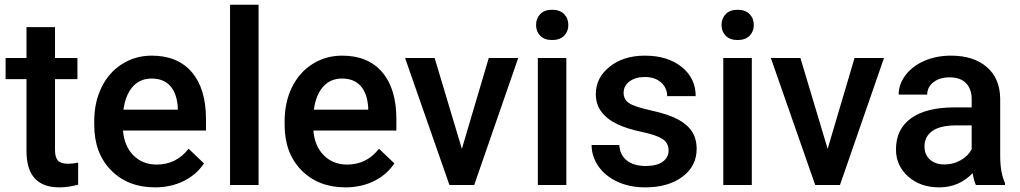

<svg xmlns="http://www.w3.org/2000/svg" viewBox="-20 -794 4378 824"><path d="M216.1 -677.6V-545.1H312.3V-454.4H216.1V-150.1Q216.1 -118.9 228.5 -105Q240.8 -91.2 272.5 -91.2Q293.7 -91.2 315.4 -96.2V-1.5Q273.6 10.1 234.8 10.1Q93.7 10.1 93.7 -145.6V-454.4H4V-545.1H93.7V-677.6Z M645.3 10.1Q529 10.1 456.7 -63.2Q384.4 -136.5 384.4 -258.4V-273.6Q384.4 -355.2 415.9 -419.4Q447.4 -483.6 504.3 -519.4Q561.2 -555.2 631.2 -555.2Q742.6 -555.2 803.3 -484.1Q864 -413.1 864 -283.1V-233.8H507.8Q513.4 -166.2 552.9 -127Q592.4 -87.7 652.4 -87.7Q736.5 -87.7 789.4 -155.7L855.4 -92.7Q822.7 -43.8 768 -16.9Q713.4 10.1 645.3 10.1ZM630.7 -456.9Q580.4 -456.9 549.4 -421.7Q518.4 -386.4 509.8 -323.4H743.1V-332.5Q739 -394 710.3 -425.4Q681.6 -456.9 630.7 -456.9Z M1089.7 0H967.3V-773.8H1089.7Z M1462.5 10.1Q1346.1 10.1 1273.8 -63.2Q1201.5 -136.5 1201.5 -258.4V-273.6Q1201.5 -355.2 1233 -419.4Q1264.5 -483.6 1321.4 -519.4Q1378.3 -555.2 1448.4 -555.2Q1559.7 -555.2 1620.4 -484.1Q1681.1 -413.1 1681.1 -283.1V-233.8H1324.9Q1330.5 -166.2 1370 -127Q1409.6 -87.7 1469.5 -87.7Q1553.7 -87.7 1606.5 -155.7L1672.5 -92.7Q1639.8 -43.8 1585.1 -16.9Q1530.5 10.1 1462.5 10.1ZM1447.9 -456.9Q1397.5 -456.9 1366.5 -421.7Q1335.5 -386.4 1327 -323.4H1560.2V-332.5Q1556.2 -394 1527.5 -425.4Q1498.7 -456.9 1447.9 -456.9Z M1962.2 -155.2 2077.6 -545.1H2204L2015.1 0H1908.8L1718.4 -545.1H1845.3Z M2410.6 0H2288.2V-545.1H2410.6ZM2280.6 -686.6Q2280.6 -714.9 2298.5 -733.5Q2316.4 -752.1 2349.6 -752.1Q2382.9 -752.1 2401 -733.5Q2419.1 -714.9 2419.1 -686.6Q2419.1 -658.9 2401 -640.6Q2382.9 -622.2 2349.6 -622.2Q2316.4 -622.2 2298.5 -640.6Q2280.6 -658.9 2280.6 -686.6Z M2849.4 -148.1Q2849.4 -180.9 2822.4 -198Q2795.5 -215.1 2733 -228.2Q2670.5 -241.3 2628.7 -261.5Q2537 -305.8 2537 -389.9Q2537 -460.5 2596.5 -507.8Q2655.9 -555.2 2747.6 -555.2Q2845.3 -555.2 2905.5 -506.8Q2965.7 -458.4 2965.7 -381.4H2843.3Q2843.3 -416.6 2817.1 -440.1Q2790.9 -463.5 2747.6 -463.5Q2707.3 -463.5 2681.9 -444.8Q2656.4 -426.2 2656.4 -395Q2656.4 -366.8 2680.1 -351.1Q2703.8 -335.5 2775.8 -319.6Q2847.9 -303.8 2888.9 -281.9Q2930 -259.9 2949.9 -229.2Q2969.8 -198.5 2969.8 -154.7Q2969.8 -81.1 2908.8 -35.5Q2847.9 10.1 2749.1 10.1Q2682.1 10.1 2629.7 -14.1Q2577.3 -38.3 2548.1 -80.6Q2518.9 -122.9 2518.9 -171.8H2637.8Q2640.3 -128.5 2670.5 -105Q2700.8 -81.6 2750.6 -81.6Q2799 -81.6 2824.2 -100Q2849.4 -118.4 2849.4 -148.1Z M3206.5 0H3084.1V-545.1H3206.5ZM3076.6 -686.6Q3076.6 -714.9 3094.5 -733.5Q3112.3 -752.1 3145.6 -752.1Q3178.8 -752.1 3197 -733.5Q3215.1 -714.9 3215.1 -686.6Q3215.1 -658.9 3197 -640.6Q3178.8 -622.2 3145.6 -622.2Q3112.3 -622.2 3094.5 -640.6Q3076.6 -658.9 3076.6 -686.6Z M3532 -155.2 3647.4 -545.1H3773.8L3584.9 0H3478.6L3288.2 -545.1H3415.1Z M4168.3 0Q4160.2 -15.6 4154.2 -50.9Q4095.7 10.1 4011.1 10.1Q3929 10.1 3877.1 -36.8Q3825.2 -83.6 3825.2 -152.6Q3825.2 -239.8 3889.9 -286.4Q3954.7 -333 4075.1 -333H4150.1V-368.8Q4150.1 -411.1 4126.4 -436.5Q4102.8 -462 4054.4 -462Q4012.6 -462 3985.9 -441.1Q3959.2 -420.2 3959.2 -387.9H3836.8Q3836.8 -432.7 3866.5 -471.8Q3896.2 -510.8 3947.4 -533Q3998.5 -555.2 4061.5 -555.2Q4157.2 -555.2 4214.1 -507.1Q4271 -458.9 4272.5 -371.8V-125.9Q4272.5 -52.4 4293.2 -8.6V0ZM4033.8 -88.2Q4070 -88.2 4102 -105.8Q4134 -123.4 4150.1 -153.1V-255.9H4084.1Q4016.1 -255.9 3981.9 -232.2Q3947.6 -208.6 3947.6 -165.2Q3947.6 -130 3971 -109.1Q3994.5 -88.2 4033.8 -88.2Z"/></svg>

Font: Vazir FD Medium
Style: Regular
Weight: 500
Foundry: DejaVu fonts team - Redesigned by Saber Rastikerdar
Version: Version 21.10;October 20, 2019;FontCreator 12.0.0.2547 64-bi